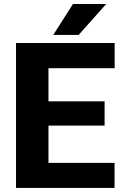

<svg xmlns="http://www.w3.org/2000/svg" viewBox="-20 -922 601 942"><path d="M217.8 -123V-305.7H493.2V-424.8H217.8V-587.4H542.5V-710.9H58.6V0H542V-123ZM365.7 -750.5 501 -902.3H337.9L241.2 -750.5Z"/></svg>

Font: Vazirmatn ExtraBold
Style: Regular
Weight: 800
Designer: Saber Rastikerdar
Foundry: Saber Rastikerdar
Version: Version 33.003